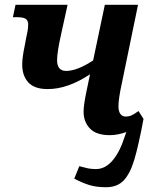

<svg xmlns="http://www.w3.org/2000/svg" viewBox="-20 -556 644 804"><path d="M291 192 312 140Q334 146 348.5 149Q363 152 382 152Q420 152 450.5 117Q481 82 502 17L509 -3Q472 10 440 10Q383 10 356.5 -18Q330 -46 330 -88Q330 -116 342 -173L357 -245Q264 -183 180 -183Q124 -183 98.5 -211Q73 -239 73 -286Q73 -316 84 -367L88 -389Q92 -408 95 -423.5Q98 -439 98 -452Q98 -471 87 -477.5Q76 -484 51 -484H34L45 -536H263L236 -413Q219 -337 219 -304Q219 -259 257 -259Q303 -259 370 -303L419 -536H558L491 -211Q476 -143 476 -111Q476 -90 484 -79Q492 -68 506 -68Q520 -68 531 -73Q542 -78 560 -91L581 -58Q560 54 542.5 112.5Q525 171 498 199.5Q471 228 424 228Q384 228 354.5 219Q325 210 291 192Z"/></svg>

Font: Noto Serif Narrow
Style: Bold Italic
Weight: 700
Width: 4
Italic angle: -12°
Designer: Monotype Design Team
Foundry: Monotype Imaging Inc.
Version: Version 1.001